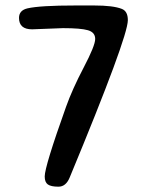

<svg xmlns="http://www.w3.org/2000/svg" viewBox="-20 -681 547 715"><path d="M50.8 -614.3Q50.8 -642.6 82.5 -649.9Q128.9 -660.6 261.7 -660.6H330.6Q401.4 -660.6 433.6 -647.9Q456.1 -639.2 456.1 -606Q456.1 -542 239.7 -20.5Q225.6 14.2 197.8 14.2Q169.9 14.2 158.2 5.9Q146.5 -2.4 146.5 -23.9Q146.5 -61 226.1 -283.7Q249 -348.1 291.7 -429.7Q334.5 -511.2 334.5 -535.9Q334.5 -560.5 307.6 -568.4Q280.8 -576.2 214.4 -576.2L99.6 -571.8Q50.8 -571.8 50.8 -614.3Z"/></svg>

Font: Averia Sans Libre
Style: Regular
Weight: 400
Version: Version 1.002